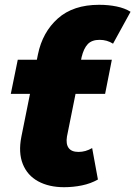

<svg xmlns="http://www.w3.org/2000/svg" viewBox="-20 -771 564 800"><path d="M247 9Q184 9 139 -15.5Q94 -40 75 -87.5Q56 -135 69 -201L138 -544Q157 -637 221 -694Q285 -751 393 -751Q432 -751 466 -744Q500 -737 524 -722L451 -589Q426 -605 395 -605Q363 -605 346 -587.5Q329 -570 320 -533L312 -492L302 -416L259 -202Q254 -171 266 -154.5Q278 -138 307 -138Q322 -138 336 -142Q350 -146 364 -154L388 -23Q358 -6 321.5 1.5Q285 9 247 9ZM25 -380 54 -522H446L418 -380Z"/></svg>

Font: Montserrat Thin ExtraBold
Style: Italic
Weight: 800
Italic angle: -11.3°
Version: Version 9.000